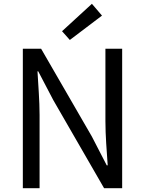

<svg xmlns="http://www.w3.org/2000/svg" viewBox="-20 -989 762 1009"><path d="M100 0H188V-385C188 -462 181 -540 177 -614H181L260 -463L527 0H622V-733H534V-352C534 -276 541 -194 546 -120H541L463 -271L196 -733H100ZM347 -779 516 -907 463 -969 306 -825Z"/></svg>

Font: Noto Sans Japanese Regular
Style: Regular
Weight: 400
Designer: Ryoko NISHIZUKA (kana & ideographs); Paul D. Hunt (Latin, Greek & Cyrillic); Wenlong ZHANG (bopomofo); Sandoll Communica
Foundry: Adobe Systems Incorporated
Version: Version 1.000;PS 1;hotconv 1.0.78;makeotf.lib2.5.61930